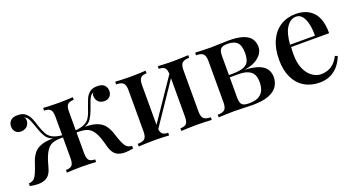

<svg xmlns="http://www.w3.org/2000/svg" viewBox="-42 -976 2635 1435"><g transform="rotate(-20 1276.0 -258.0)"><path d="M744 -530Q785 -530 802 -511Q819 -492 819 -467Q819 -440 802.5 -423Q786 -406 758 -406Q740 -406 725 -414Q710 -422 701.5 -437Q693 -452 693 -473Q693 -479 695.5 -485.5Q698 -492 704 -496Q688 -492 677.5 -476.5Q667 -461 658.5 -437.5Q650 -414 639 -383Q625 -344 606 -314.5Q587 -285 543 -272L542 -276Q582 -277 614.5 -271.5Q647 -266 673 -251.5Q699 -237 716 -211Q734 -184 745.5 -146.5Q757 -109 771 -76Q782 -51 795.5 -37.5Q809 -24 838 -21V0Q821 3 804.5 5Q788 7 773 7Q727 7 701 -12.5Q675 -32 661 -79Q655 -105 642.5 -144.5Q630 -184 609 -213Q587 -242 555 -250.5Q523 -259 473 -257V-274Q525 -278 553.5 -292Q582 -306 597.5 -333Q613 -360 625 -400Q636 -432 648 -462Q660 -492 682.5 -511Q705 -530 744 -530ZM111 -530Q151 -530 173.5 -511Q196 -492 208.5 -462Q221 -432 230 -400Q243 -361 258 -334Q273 -307 301.5 -292.5Q330 -278 382 -274V-257Q336 -259 302.5 -251Q269 -243 247 -213Q233 -194 222 -167Q211 -140 204.5 -116Q198 -92 194 -79Q181 -32 154 -12.5Q127 7 82 7Q67 7 50.5 5Q34 3 17 0V-21Q46 -24 60 -37.5Q74 -51 84 -76Q99 -110 110.5 -147Q122 -184 140 -211Q158 -239 185.5 -253Q213 -267 245.5 -272Q278 -277 313 -276V-272Q268 -285 249 -314.5Q230 -344 217 -383Q206 -413 197.5 -437Q189 -461 178.5 -476.5Q168 -492 151 -496Q158 -492 160.5 -485.5Q163 -479 163 -473Q163 -452 154 -437Q145 -422 130 -414Q115 -406 97 -406Q69 -406 53 -423Q37 -440 37 -467Q37 -492 54 -511Q71 -530 111 -530ZM546 -515V-494Q511 -494 496.5 -479Q482 -464 482 -422V-93Q482 -51 496 -36Q510 -21 544 -21V0Q527 -1 493.5 -2.5Q460 -4 427 -4Q395 -4 361.5 -2.5Q328 -1 312 0V-21Q346 -21 360 -36Q374 -51 374 -93V-422Q374 -464 359.5 -479Q345 -494 310 -494V-515Q327 -514 361.5 -512.5Q396 -511 429 -511Q463 -511 496 -512.5Q529 -514 546 -515Z M1464 -515V-494Q1425 -494 1408.5 -479Q1392 -464 1392 -422V-93Q1392 -51 1408.5 -36Q1425 -21 1464 -21V0Q1447 -1 1411 -2.5Q1375 -4 1340 -4Q1306 -4 1272.5 -2.5Q1239 -1 1222 0V-21Q1256 -21 1270 -36Q1284 -51 1284 -93V-422Q1284 -464 1270 -479Q1256 -494 1222 -494V-515Q1239 -514 1271.5 -512.5Q1304 -511 1338 -511Q1373 -511 1409.5 -512.5Q1446 -514 1464 -515ZM1125 -515V-494Q1092 -494 1077.5 -479Q1063 -464 1063 -422V-93Q1063 -51 1077.5 -36Q1092 -21 1125 -21V0Q1109 -1 1076.5 -2.5Q1044 -4 1009 -4Q975 -4 938 -2.5Q901 -1 883 0V-21Q922 -21 938.5 -36Q955 -51 955 -93V-422Q955 -464 938.5 -479Q922 -494 883 -494V-515Q901 -514 937 -512.5Q973 -511 1007 -511Q1042 -511 1075.5 -512.5Q1109 -514 1125 -515ZM1295 -448 1311 -437 1049 -49 1032 -61Z M1782 -515Q1857 -515 1900 -500Q1943 -485 1961 -457.5Q1979 -430 1979 -395Q1979 -342 1923 -303Q1867 -264 1752 -264Q1752 -264 1747 -265.5Q1742 -267 1736.5 -269Q1731 -271 1731 -271Q1788 -272 1818 -284.5Q1848 -297 1858.5 -322.5Q1869 -348 1869 -386Q1869 -416 1861.5 -440.5Q1854 -465 1831.5 -479.5Q1809 -494 1765 -494Q1729 -494 1714 -479Q1699 -464 1699 -422V-93Q1699 -50 1714 -35.5Q1729 -21 1768 -21Q1820 -21 1848 -38Q1876 -55 1886.5 -82.5Q1897 -110 1897 -142Q1897 -205 1863.5 -229Q1830 -253 1773 -253H1633Q1633 -253 1633 -262Q1633 -271 1633 -271H1774L1785 -269Q1867 -269 1916 -254.5Q1965 -240 1987 -212Q2009 -184 2009 -143Q2009 -103 1988 -70.5Q1967 -38 1918.5 -19Q1870 0 1789 0Q1758 0 1721 -2Q1684 -4 1644 -4Q1611 -4 1574 -2.5Q1537 -1 1519 0V-21Q1558 -21 1574.5 -36Q1591 -51 1591 -93V-422Q1591 -464 1574.5 -479Q1558 -494 1519 -494V-515Q1537 -514 1573 -512.5Q1609 -511 1642 -511Q1681 -511 1717.5 -513Q1754 -515 1782 -515Z M2322 -530Q2410 -530 2460 -477Q2510 -424 2510 -309H2165L2163 -328H2404Q2405 -377 2396 -418.5Q2387 -460 2368 -485Q2349 -510 2318 -510Q2275 -510 2243.5 -464.5Q2212 -419 2205 -319L2208 -314Q2207 -300 2206 -283.5Q2205 -267 2205 -251Q2205 -182 2226 -135Q2247 -88 2281 -64.5Q2315 -41 2350 -41Q2377 -41 2402.5 -49.5Q2428 -58 2451 -78.5Q2474 -99 2492 -135L2512 -127Q2500 -93 2475 -60Q2450 -27 2411 -6.5Q2372 14 2320 14Q2250 14 2198 -17.5Q2146 -49 2118 -108Q2090 -167 2090 -248Q2090 -337 2119 -400Q2148 -463 2200.5 -496.5Q2253 -530 2322 -530Z"/></g></svg>

Font: Playfair Display Medium
Style: Regular
Weight: 500
Designer: Claus Eggers Sørensen
Foundry: Claus Eggers Sørensen
Version: Version 1.203